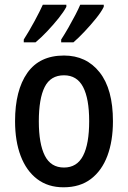

<svg xmlns="http://www.w3.org/2000/svg" viewBox="-20 -786 543 816"><path d="M460 -271Q460 -187 436.5 -124Q413 -61 366.5 -25.5Q320 10 250 10Q184 10 138 -25Q92 -60 68 -123Q44 -186 44 -271Q44 -402 96 -476Q148 -550 252 -550Q347 -550 403.5 -478.5Q460 -407 460 -271ZM145 -270Q145 -175 170.5 -124.5Q196 -74 252 -74Q307 -74 333 -124Q359 -174 359 -271Q359 -367 333 -416.5Q307 -466 252 -466Q195 -466 170 -416.5Q145 -367 145 -270ZM421 -757Q411 -736 388 -707.5Q365 -679 339 -651.5Q313 -624 292 -606H240V-618Q255 -641 271 -669Q287 -697 300.5 -723Q314 -749 321 -766H421ZM262 -757Q251 -736 229 -708.5Q207 -681 181 -653.5Q155 -626 131 -606H81V-618Q104 -654 127 -696.5Q150 -739 162 -766H262Z"/></svg>

Font: Noto Sans Arabic UI Cn Md
Style: Regular
Weight: 500
Width: 3
Designer: Monotype Design Team, Nadine Chahine and Nizar Qandah
Foundry: Monotype Imaging Inc.
Version: Version 2.010; ttfautohint (v1.8.4.7-5d5b)